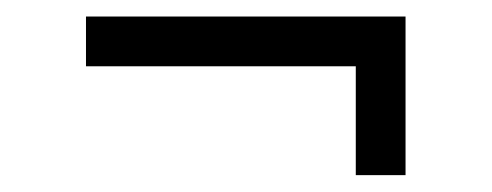

<svg xmlns="http://www.w3.org/2000/svg" viewBox="-20 -451 589 230"><path d="M406.2 -241.2V-371.6H83V-431.2H465.8V-241.2Z"/></svg>

Font: Crushed
Style: Regular
Weight: 400
Width: 3
Designer: Astigmatic (AOETI)
Foundry: Astigmatic (AOETI)
Version: Version 001.000